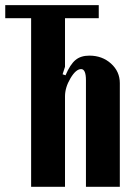

<svg xmlns="http://www.w3.org/2000/svg" viewBox="-30 -719 521 739"><path d="M350.1 -699.2V-648.9H220.2V-461.9L210.9 -433.1L222.2 -429.2Q240.2 -471.2 260.5 -488Q280.8 -504.9 314 -504.9Q363.3 -504.9 397.2 -474.4Q431.2 -443.8 431.2 -398.9V0H300.8V-410.2Q300.8 -453.1 282.2 -453.1Q262.2 -453.1 241.2 -417.7Q220.2 -382.3 220.2 -348.1V0H89.8V-648.9H-9.8V-699.2Z"/></svg>

Font: Moniqa Black Paragraph
Style: Regular
Weight: 900
Designer: Rajesh Rajput
Foundry: Rajesh Rajput
Version: Version 1.000